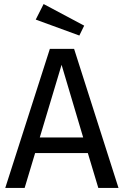

<svg xmlns="http://www.w3.org/2000/svg" viewBox="-20 -931 613 951"><path d="M157 -834 373 -755 397 -804 196 -911ZM567 0 347 -689H227L6 0H102L154 -173H415L467 0ZM285 -610 392 -250H177Z"/></svg>

Font: Fira Sans
Style: Regular
Weight: 400
Designer: Carrois Corporate & Edenspiekermann AG
Foundry: Carrois Corporate GbR & Edenspiekermann AG
Version: Version 4.203